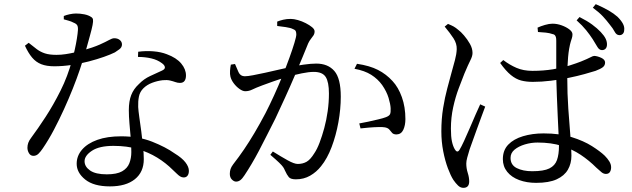

<svg xmlns="http://www.w3.org/2000/svg" viewBox="-20 -853 3040 924"><path d="M509 44Q431 44 390 11Q349 -22 349 -65Q349 -103 375 -133Q401 -163 448.5 -180Q496 -197 563 -197Q647 -197 712.5 -171Q778 -145 820 -115Q856 -93 872.5 -71.5Q889 -50 889 -31Q889 -16 882.5 -7.5Q876 1 864 1Q855 1 847 -4Q839 -9 830.5 -17.5Q822 -26 811 -36Q778 -69 736.5 -94.5Q695 -120 643.5 -135.5Q592 -151 526 -151Q458 -151 422.5 -127.5Q387 -104 387 -77Q387 -51 413.5 -32.5Q440 -14 494 -14Q542 -14 567.5 -28.5Q593 -43 602.5 -67.5Q612 -92 612 -121Q612 -155 609 -190Q606 -225 603 -259Q600 -293 600 -323Q600 -366 611.5 -395.5Q623 -425 648 -448Q672 -473 702.5 -487Q733 -501 759 -513Q775 -520 773.5 -530Q772 -540 759 -549Q738 -565 708 -572Q678 -579 644 -579L645 -604Q682 -609 718.5 -606Q755 -603 783 -592Q829 -575 852 -547.5Q875 -520 875 -490Q875 -473 868 -463.5Q861 -454 846 -454Q835 -454 824 -458Q813 -462 798.5 -465.5Q784 -469 763 -467Q737 -464 712 -454.5Q687 -445 670 -428Q653 -411 648.5 -388Q644 -365 645 -338Q646 -320 650.5 -288.5Q655 -257 660 -220Q665 -183 668.5 -147.5Q672 -112 672 -87Q672 -25 629 9.5Q586 44 509 44ZM141 -103Q127 -103 119.5 -115.5Q112 -128 112 -142Q112 -154 116 -165.5Q120 -177 130 -190Q162 -233 199.5 -290.5Q237 -348 271.5 -417Q306 -486 327 -564Q334 -588 340 -615Q346 -642 350 -667Q354 -692 355 -708Q356 -724 351.5 -731.5Q347 -739 334 -744Q323 -750 310 -753.5Q297 -757 287 -760V-776Q299 -781 315.5 -784.5Q332 -788 346 -788Q366 -788 386 -784Q406 -780 419 -771Q426 -767 427.5 -759Q429 -751 425.5 -732.5Q422 -714 412.5 -680Q403 -646 387 -588Q378 -559 364 -517.5Q350 -476 330.5 -427Q311 -378 288 -327.5Q265 -277 239.5 -228.5Q214 -180 186 -139Q176 -124 165.5 -113.5Q155 -103 141 -103ZM241 -534Q204 -534 178.5 -544Q153 -554 134.5 -576Q116 -598 100 -633L118 -647Q140 -629 157.5 -616Q175 -603 196.5 -596Q218 -589 252 -589Q274 -589 296.5 -592.5Q319 -596 338.5 -600.5Q358 -605 371 -608Q430 -625 460 -638.5Q490 -652 505 -660.5Q520 -669 530 -669Q546 -669 556.5 -660.5Q567 -652 567 -639Q567 -625 554 -615.5Q541 -606 533 -601Q513 -591 480.5 -579.5Q448 -568 408 -557.5Q368 -547 325 -540.5Q282 -534 241 -534Z M1116 21Q1106 21 1096 11Q1086 1 1086 -16Q1086 -29 1089.5 -39.5Q1093 -50 1102 -62Q1130 -98 1154.5 -134Q1179 -170 1204.5 -213Q1230 -256 1258 -309Q1278 -348 1299 -394Q1320 -440 1339 -487Q1358 -534 1373 -575.5Q1388 -617 1397 -647Q1406 -677 1406 -687Q1406 -696 1403.5 -702.5Q1401 -709 1390 -713Q1379 -719 1355.5 -722.5Q1332 -726 1314 -728V-749Q1326 -754 1342.5 -758Q1359 -762 1379 -762Q1394 -762 1413.5 -756.5Q1433 -751 1451.5 -741.5Q1470 -732 1482 -722Q1494 -712 1494 -702Q1494 -691 1488.5 -682.5Q1483 -674 1476 -665.5Q1469 -657 1463 -644Q1453 -619 1436 -578Q1419 -537 1397.5 -486.5Q1376 -436 1352 -383.5Q1328 -331 1305 -282Q1284 -241 1264.5 -202Q1245 -163 1226.5 -128Q1208 -93 1190.5 -63.5Q1173 -34 1157 -10Q1146 7 1136.5 14Q1127 21 1116 21ZM1404 10Q1379 10 1370 -0.5Q1361 -11 1351 -33Q1348 -41 1342.5 -49Q1337 -57 1323 -70.5Q1309 -84 1281 -108L1293 -124Q1333 -99 1364.5 -81.5Q1396 -64 1413 -64Q1437 -64 1455.5 -74.5Q1474 -85 1493 -116Q1506 -135 1518 -166.5Q1530 -198 1540.5 -236.5Q1551 -275 1557 -318Q1563 -361 1563 -403Q1563 -458 1547.5 -482.5Q1532 -507 1490 -507Q1466 -507 1432 -500Q1398 -493 1361.5 -482.5Q1325 -472 1293 -460.5Q1261 -449 1242 -442Q1210 -430 1194 -422Q1178 -414 1160 -414Q1148 -414 1132.5 -425Q1117 -436 1105 -452Q1093 -468 1089 -484Q1086 -496 1087 -512Q1088 -528 1091 -542L1111 -545Q1119 -525 1128 -505.5Q1137 -486 1158 -486Q1172 -486 1198 -491Q1224 -496 1256.5 -503Q1289 -510 1322.5 -518Q1356 -526 1385 -532Q1406 -537 1441.5 -542Q1477 -547 1502 -547Q1558 -547 1589 -511.5Q1620 -476 1620 -388Q1620 -328 1608.5 -264.5Q1597 -201 1576 -145.5Q1555 -90 1525 -53Q1503 -25 1472.5 -7.5Q1442 10 1404 10ZM1889 -206Q1874 -206 1867.5 -213Q1861 -220 1854.5 -228.5Q1848 -237 1833 -240Q1823 -242 1801 -241.5Q1779 -241 1755.5 -239Q1732 -237 1715 -235L1709 -259Q1728 -262 1752.5 -267.5Q1777 -273 1800.5 -278.5Q1824 -284 1837 -289Q1853 -295 1857 -303.5Q1861 -312 1860 -332Q1859 -352 1850 -382Q1841 -412 1819 -444Q1798 -473 1766.5 -493Q1735 -513 1686 -522L1698 -546Q1759 -537 1799 -516.5Q1839 -496 1869 -463Q1897 -433 1914 -385.5Q1931 -338 1931 -280Q1931 -250 1921 -228.5Q1911 -207 1889 -206Z M2875 -612Q2863 -613 2854.5 -628Q2846 -643 2832 -665Q2819 -685 2801 -707.5Q2783 -730 2755 -755L2769 -771Q2805 -753 2829.5 -735Q2854 -717 2871 -699Q2888 -681 2895 -666Q2902 -651 2901 -636Q2900 -623 2892.5 -617Q2885 -611 2875 -612ZM2560 27Q2515 27 2478.5 13.5Q2442 0 2421 -26Q2400 -52 2400 -87Q2400 -130 2426 -157Q2452 -184 2497 -197.5Q2542 -211 2596 -211Q2674 -211 2731.5 -193Q2789 -175 2828.5 -150Q2868 -125 2890 -104Q2904 -90 2912.5 -76Q2921 -62 2921 -48Q2921 -34 2915 -25Q2909 -16 2896 -16Q2885 -16 2875 -24Q2865 -32 2850 -46Q2815 -81 2774.5 -108Q2734 -135 2683.5 -151Q2633 -167 2567 -167Q2536 -167 2506 -158Q2476 -149 2456.5 -133Q2437 -117 2437 -93Q2437 -59 2467 -44Q2497 -29 2541 -29Q2597 -29 2624 -42.5Q2651 -56 2660.5 -83Q2670 -110 2670 -150Q2670 -172 2668 -210Q2666 -248 2664 -294.5Q2662 -341 2660 -389Q2658 -437 2657 -480Q2657 -505 2657 -540Q2657 -575 2657 -607.5Q2657 -640 2657 -657Q2657 -669 2655 -675Q2653 -681 2649.5 -684.5Q2646 -688 2639 -689Q2625 -694 2607 -696Q2589 -698 2569 -699L2567 -720Q2582 -727 2602.5 -733Q2623 -739 2639 -739Q2661 -739 2683 -731Q2705 -723 2720 -711.5Q2735 -700 2735 -688Q2735 -678 2732.5 -670.5Q2730 -663 2726.5 -651.5Q2723 -640 2719 -618Q2716 -601 2714 -579Q2712 -557 2711 -531.5Q2710 -506 2710 -479Q2710 -402 2715 -329.5Q2720 -257 2725 -198Q2730 -139 2730 -104Q2730 -66 2713 -36.5Q2696 -7 2659 10Q2622 27 2560 27ZM2210 51Q2196 51 2184.5 40Q2173 29 2162 13Q2149 -7 2135.5 -43Q2122 -79 2113 -125Q2104 -171 2104 -221Q2104 -281 2112.5 -333Q2121 -385 2132.5 -427.5Q2144 -470 2152 -500Q2162 -536 2169.5 -564Q2177 -592 2178 -616Q2179 -643 2162.5 -668.5Q2146 -694 2120 -725L2136 -738Q2153 -731 2163 -725.5Q2173 -720 2187 -708Q2197 -701 2213 -682.5Q2229 -664 2241.5 -642Q2254 -620 2254 -598Q2254 -583 2244 -563.5Q2234 -544 2215 -499Q2204 -471 2188 -429Q2172 -387 2161 -337Q2150 -287 2150 -234Q2150 -195 2155 -172Q2160 -149 2169 -134Q2174 -125 2180 -124Q2186 -123 2192 -133Q2200 -146 2213 -174Q2226 -202 2240.5 -236Q2255 -270 2268.5 -301Q2282 -332 2291 -351L2315 -340Q2308 -321 2297 -291.5Q2286 -262 2275 -231.5Q2264 -201 2254.5 -174.5Q2245 -148 2240 -134Q2233 -111 2228.5 -94.5Q2224 -78 2224 -66Q2224 -43 2231 -21Q2238 1 2238 20Q2238 51 2210 51ZM2544 -459Q2513 -459 2488 -465.5Q2463 -472 2438.5 -492Q2414 -512 2387 -550L2402 -564Q2432 -541 2465.5 -526.5Q2499 -512 2542 -512Q2595 -512 2641 -519.5Q2687 -527 2721.5 -538Q2756 -549 2776 -557Q2808 -570 2821 -577Q2834 -584 2840 -584Q2856 -583 2874 -574.5Q2892 -566 2892 -552Q2892 -538 2881 -529.5Q2870 -521 2846 -512Q2827 -506 2793 -496.5Q2759 -487 2717.5 -478.5Q2676 -470 2631 -464.5Q2586 -459 2544 -459ZM2959 -684Q2946 -685 2938 -700.5Q2930 -716 2915 -734Q2900 -754 2882 -773.5Q2864 -793 2833 -816L2847 -833Q2884 -817 2909 -802.5Q2934 -788 2952 -772Q2970 -754 2978 -738.5Q2986 -723 2984 -709Q2984 -697 2977 -690Q2970 -683 2959 -684Z"/></svg>

Font: Noto Serif HK ExtraLight
Style: Regular
Weight: 400
Version: Version 2.002-H1;hotconv 1.1.0;makeotfexe 2.6.0